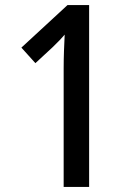

<svg xmlns="http://www.w3.org/2000/svg" viewBox="-20 -734 518 754"><path d="M330 0V-714H245L64 -547L119 -486L186 -548C208 -569 225 -587 234 -598C232 -556 230 -512 230 -466V0Z"/></svg>

Font: Noto Sans Gujarati UI Condensed Medium
Style: Regular
Weight: 500
Width: 3
Designer: Jelle Bosma - Monotype Design Team, Universal Thirst
Foundry: Monotype Imaging Inc.
Version: Version 2.106